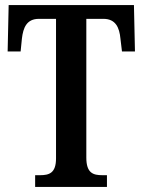

<svg xmlns="http://www.w3.org/2000/svg" viewBox="-20 -734 560 754"><path d="M118 0H400V-46H382C346 -46 319 -54 319 -115V-660H386C434 -660 449 -626 453 -582L459 -532H510L506 -714H14L10 -532H61L66 -582C71 -626 85 -660 133 -660H200V-112C200 -54 173 -46 137 -46H118Z"/></svg>

Font: Noto Serif Armenian ExtraCondensed SemiBold
Style: Regular
Weight: 600
Width: 2
Designer: Monotype Design Team
Foundry: Monotype Imaging Inc.
Version: Version 2.008